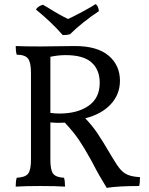

<svg xmlns="http://www.w3.org/2000/svg" viewBox="-20 -901 724 930"><path d="M658 -43Q658 -14 654 0Q552 0 497 9Q459 -52 430 -109L418 -131Q387 -187 361.5 -224.5Q336 -262 294 -307L263 -306Q248 -306 224 -308V-127Q224 -77 237.5 -59.5Q251 -42 290 -40Q295 -25 295 3Q252 0 176 0Q101 0 56 3Q56 -24 61 -40Q102 -42 116 -59.5Q130 -77 130 -127V-549Q130 -599 115.5 -617.5Q101 -636 61 -636Q56 -652 56 -678Q96 -676 176 -676Q231 -676 259 -677L343 -678Q451 -678 506 -631.5Q561 -585 561 -510Q561 -444 516.5 -396Q472 -348 393 -328Q428 -291 452 -255.5Q476 -220 523 -140Q546 -101 562 -82Q578 -63 599.5 -54Q621 -45 658 -43ZM268 -351Q355 -351 409 -388.5Q463 -426 463 -500Q463 -563 423.5 -598.5Q384 -634 298 -634Q262 -634 224 -626V-354Q248 -351 268 -351ZM154 -855Q165 -872 188 -878L212 -864Q271 -827 310 -809Q332 -819 377 -843Q422 -867 443 -881Q456 -874 459 -847Q424 -824 386 -794Q348 -764 319 -735Q304 -731 284 -731Q230 -793 154 -855Z"/></svg>

Font: Vollkorn SC
Style: Regular
Weight: 400
Designer: Friedrich Althausen
Foundry: Friedrich Althausen
Version: Version 4.015